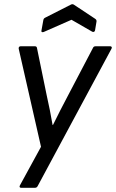

<svg xmlns="http://www.w3.org/2000/svg" viewBox="-20 -708 552 913"><path d="M80 185Q75 185 73.5 181.5Q72 178 75 173L175 -10L69 -476Q68 -481 70.5 -484.5Q73 -488 78 -488H146Q155 -488 156 -479L202 -255Q210 -220 217 -184.5Q224 -149 230 -114H232Q249 -149 267 -184Q285 -219 303 -253L422 -480Q424 -485 427.5 -486.5Q431 -488 435 -488H504Q509 -488 511 -484.5Q513 -481 510 -476L159 177Q155 185 146 185ZM188 -556Q183 -554 179.5 -555.5Q176 -557 177 -562L186 -612Q187 -617 189 -619.5Q191 -622 195 -624L317 -686Q324 -690 331 -686L432 -619Q440 -614 439 -606L432 -564Q431 -559 427.5 -557Q424 -555 419 -557L320 -614Z"/></svg>

Font: Sofia Sans Hairline
Style: Italic
Weight: 1
Italic angle: -9°
Designer: Botio Nikoltchev, Ani Petrova
Foundry: lettersoup
Version: Version 4.102